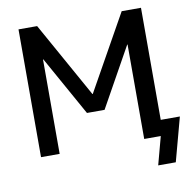

<svg xmlns="http://www.w3.org/2000/svg" viewBox="-94 -825 1090 1081"><g transform="rotate(-10 451.5 -284.5)"><path d="M82 0V-730.5H188.5L428.7 -299.8H430.7L671.9 -730.5H782.2V-89.8H891.6L824.2 160.2H723.6L766.6 0H671.9V-540H669.9L480.5 -200.2H379.9L190.4 -540H188.5V0Z"/></g></svg>

Font: GenEi M Gothic v2 Medium
Style: Regular
Weight: 500
Version: Version 2.0